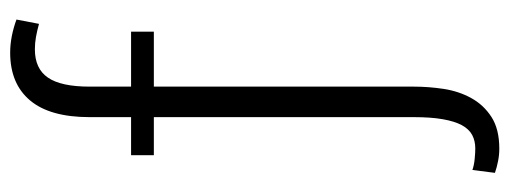

<svg xmlns="http://www.w3.org/2000/svg" viewBox="-340 -472 1026 387"><g transform="rotate(-90 173.5 -279.0)"><path d="M302.7 -482.4H191.9V41.5Q191.9 71.3 187.3 101.8Q182.6 132.3 168.9 157.2Q155.3 182.1 130.9 198Q106.4 213.9 66.9 213.9Q54.2 213.9 41.7 211.4Q29.3 209 18.1 205.1L23.9 159.7Q33.7 163.1 46.4 164.3Q59.1 165.5 67.4 165.5Q82.5 165.5 94.5 159.2Q106.4 152.8 114.3 138.2Q122.1 123.5 126.2 99.9Q130.4 76.2 130.4 41.5V-482.4H53.7V-528.3H130.4V-611.8Q130.4 -691.9 164.1 -731.9Q197.8 -772 260.3 -772Q276.9 -772 294.2 -768.6Q311.5 -765.1 327.1 -759.3L318.4 -713.9Q304.2 -717.8 292 -720Q279.8 -722.2 267.1 -722.2Q228 -722.2 210 -695.8Q191.9 -669.4 191.9 -611.8V-528.3H302.7Z"/></g></svg>

Font: Ufes Sans Light
Style: Regular
Weight: 200
Designer: Ricardo Esteves & Thais Bronze
Foundry: ProDesignUfes - Ricardo Esteves, Thais Bronze (This is a derivative work, based on Roboto family, by Christian Robertson
Version: Version 2.0